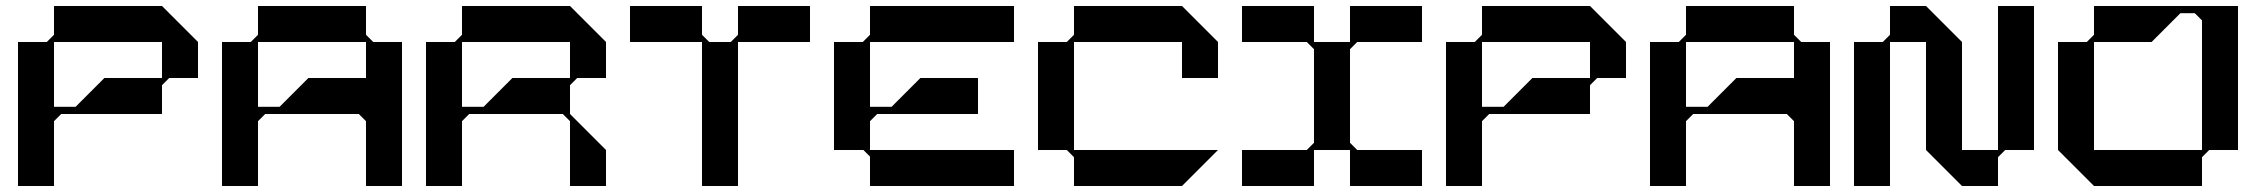

<svg xmlns="http://www.w3.org/2000/svg" viewBox="-20 -620 7520 640"><path d="M520 -600H160V-504L136 -480H40V0H160V-216L184 -240H208H252H328H520V-336L544 -360H640V-480ZM520 -360H328L232 -264H160V-480H520Z M1224 -480 1200 -504V-600H840V-504L816 -480H720V0H840V-216L864 -240H1176L1200 -216V0H1320V-480ZM1200 -360H1008L912 -264H840V-480H1200Z M1904 -360H2000V-480L1880 -600H1520V-504L1496 -480H1400V0H1520V-216L1544 -240H1856L1880 -216V0H2000V-120L1880 -240V-336ZM1688 -360 1592 -264H1520V-480H1880V-360Z M2440 -600V-504L2416 -480H2344L2320 -504V-600H2080V-480H2320V0H2440V-480H2680V-600Z M3360 -480V-600H2880V-504L2856 -480H2760V-120H2858L2880 -98V0H3360V-120H2882H2880V-216L2904 -240H2928H2972H3048H3240V-360H3048L2952 -264H2880V-480Z M4040 -360V-480L3920 -600H3560V-504L3536 -480H3440V-120H3536L3560 -96V0H3920L4040 -120H3920H3905H3560V-480H3920V-360Z M4504 -480H4720V-600H4480V-480H4360V-600H4120V-480H4336L4360 -456V-144L4336 -120H4120V0H4360V-120H4480V0H4720V-120H4504L4480 -144V-456Z M5280 -600H4920V-504L4896 -480H4800V0H4920V-216L4944 -240H4968H5012H5088H5280V-336L5304 -360H5400V-480ZM5280 -360H5088L4992 -264H4920V-480H5280Z M5984 -480 5960 -504V-600H5600V-504L5576 -480H5480V0H5600V-216L5624 -240H5936L5960 -216V0H6080V-480ZM5960 -360H5768L5672 -264H5600V-480H5960Z M6760 -600H6640V-120H6520V-480L6400 -600H6280V-504L6256 -480H6160V0H6280V-480H6400V-120L6520 0H6640V-96L6664 -120H6760Z M7320 -600H7272H7228H7152H7059H7032H6960V-504L6936 -480H6840V-120L6960 0H7320V-96L7344 -120H7440V-600ZM6960 -120V-480H7032H7059H7152L7248 -576H7296L7320 -552V-120Z"/></svg>

Font: KUBO
Style: Regular
Weight: 400
Version: Version 001.000